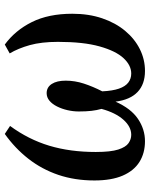

<svg xmlns="http://www.w3.org/2000/svg" viewBox="66 -666 611 782"><g transform="rotate(-90 371.0 -274.5)"><path d="M187.5 11Q139 11 103 -11.5Q67 -34 47.2 -79.8Q27.5 -125.5 27.5 -195Q27.5 -274.5 50.2 -341.8Q73 -409 115.8 -463.8Q158.5 -518.5 217 -560L249.5 -538.5Q194.5 -463.5 169 -378.8Q143.5 -294 143.5 -189.5Q143.5 -128.5 153.5 -97.8Q163.5 -67 179.5 -56Q195.5 -45 213.5 -45Q246.5 -45 275 -77Q303.5 -109 319 -166Q313.5 -185.5 311 -207.2Q308.5 -229 308.5 -258.5Q308.5 -281.5 313.8 -304.5Q319 -327.5 328.8 -347Q338.5 -366.5 352.2 -378Q366 -389.5 383 -389.5Q407 -389.5 420.5 -368.8Q434 -348 434 -312Q434 -274.5 422 -237.8Q410 -201 390.5 -163Q392.5 -121 401.5 -95Q410.5 -69 426.2 -57Q442 -45 463 -45Q496.5 -45 525.8 -76.5Q555 -108 573.5 -174Q592 -240 592 -343.5Q592 -410.5 578.8 -458Q565.5 -505.5 545 -540L581 -560Q638.5 -518 672.5 -450Q706.5 -382 706.5 -285Q706.5 -218 688 -163.5Q669.5 -109 637 -70Q604.5 -31 562.5 -10Q520.5 11 473.5 11Q419.5 11 387.8 -19.2Q356 -49.5 348.5 -109Q320.5 -46 278.2 -17.5Q236 11 187.5 11Z"/></g></svg>

Font: Merriweather 48pt Medium
Style: Italic
Weight: 500
Italic angle: -7.8°
Version: Version 2.101